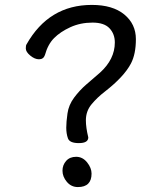

<svg xmlns="http://www.w3.org/2000/svg" viewBox="-20 -739 640 774"><path d="M293.9 15.1Q267.1 15.1 249.5 -5.9Q231.9 -26.9 231.9 -50.8Q231.9 -73.7 246.6 -90.3Q261.2 -106.9 287.1 -106.9Q313 -106.9 331.1 -84.5Q349.1 -62 349.1 -39.1Q349.1 15.1 293.9 15.1ZM297.9 -162.1Q260.7 -162.1 253.9 -181.2Q247.1 -200.2 247.1 -224.1Q247.1 -247.1 252 -281.5Q256.8 -315.9 278.8 -345.5Q300.8 -375 328.4 -398.9Q356 -422.9 382.8 -445.8Q442.9 -500 442.9 -567.9Q442.9 -602.1 421.4 -625Q399.9 -647.9 353 -647.9Q304.2 -647.9 263.7 -629.4Q223.1 -610.8 198 -585.4Q172.9 -560.1 161.1 -517.1Q155.3 -500 137.2 -500Q120.1 -500 102.1 -514.9Q84 -529.8 84 -543.9Q84 -556.2 86.9 -560.1Q176.8 -719.2 350.1 -719.2Q434.1 -719.2 481 -680.7Q527.8 -642.1 527.8 -581.1Q527.8 -521 507.8 -482.9Q480 -429.7 401.9 -369.1Q372.1 -346.2 349.1 -318.6Q326.2 -291 326.2 -253.9Q326.2 -225.1 335.9 -185.1Q335.9 -162.1 297.9 -162.1Z"/></svg>

Font: LXGW WenKai Screen R
Style: Regular
Weight: 400
Designer: Fontworks Inc.
Version: Version 1.235;May 31, 2022